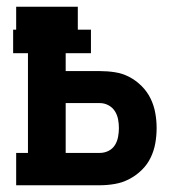

<svg xmlns="http://www.w3.org/2000/svg" viewBox="-20 -550 540 570"><path d="M28 0V-96H63V-392H19V-462H28V-530H211V-462H250V-392H175V-339H276Q299 -339 321.5 -335.5Q344 -332 364 -321.5Q384 -311 400.5 -294.5Q417 -278 427 -257.5Q437 -237 441 -214.5Q445 -192 445 -170Q445 -147 441 -124.5Q437 -102 427 -81.5Q417 -61 400.5 -45Q384 -29 364 -18.5Q344 -8 321.5 -4Q299 0 276 0ZM175 -96H276Q290 -96 302 -102Q314 -108 321 -119Q328 -130 330.5 -143.5Q333 -157 333 -170Q333 -183 330.5 -196Q328 -209 321 -220Q314 -231 302 -237.5Q290 -244 276 -244H175Z"/></svg>

Font: Iosevka Slab
Style: Bold
Weight: 700
Monospace: yes
Designer: Belleve Invis
Foundry: Belleve Invis
Version: Version 11.1.1; ttfautohint (v1.8.3)